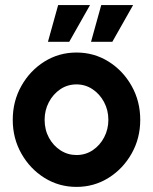

<svg xmlns="http://www.w3.org/2000/svg" viewBox="-20 -720 600 753"><path d="M280 13Q211 13 154.2 -22.5Q97.5 -58 63.8 -117.8Q30 -177.5 30 -250Q30 -323 63.8 -383Q97.5 -443 154.2 -478.5Q211 -514 280 -514Q349 -514 405.8 -478.5Q462.5 -443 496.2 -383Q530 -323 530 -250Q530 -177.5 496.2 -117.8Q462.5 -58 405.8 -22.5Q349 13 280 13ZM280 -112Q315.5 -112 343.8 -131Q372 -150 388.5 -181.5Q405 -213 405 -250Q405 -288 388 -319.8Q371 -351.5 342.8 -370.2Q314.5 -389 280 -389Q244.5 -389 216.2 -369.8Q188 -350.5 171.5 -319Q155 -287.5 155 -250Q155 -211 172 -179.8Q189 -148.5 217.5 -130.2Q246 -112 280 -112ZM337 -556 377 -700H502L420.5 -556ZM168 -556 208 -700H333L251.5 -556Z"/></svg>

Font: Urbanist
Style: Bold
Weight: 700
Designer: Corey Hu
Foundry: Corey Hu
Version: Version 1.330; ttfautohint (v1.8.4.7-5d5b)